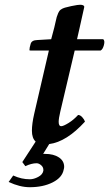

<svg xmlns="http://www.w3.org/2000/svg" viewBox="-20 -593 456 802"><path d="M123 -118.2 184.1 -381.8H108.9Q103 -381.8 103 -383.8Q103 -393.6 107.9 -409.2Q111.8 -425.3 136.2 -425.8L193.8 -429.2L207 -479Q209 -485.8 211.9 -500.5Q214.8 -515.1 217 -522Q219.2 -528.8 223.1 -538.3Q227.1 -547.9 234.1 -553Q241.2 -558.1 251 -561Q266.1 -564.9 277.1 -567.4Q288.1 -569.8 302 -572Q315.9 -574.2 324 -572Q332 -569.8 332 -564Q332 -563 312 -474.1L301.8 -429.2H411.1Q418.9 -423.3 414.1 -404.8Q409.2 -386.2 399.9 -381.8H292L231.9 -127Q225.1 -98.1 225.1 -84Q225.1 -65.9 235.8 -65.9Q244.6 -65.9 266.4 -79.3Q288.1 -92.8 306.2 -112.8Q314.9 -112.8 323.5 -103.5Q332 -94.2 335 -85Q257.8 -0.5 185.5 8.8L160.2 49.8H168Q204.1 49.8 226.1 64.5Q248 79.1 248 104Q248 108.9 246.1 115.2Q240.2 148.4 200.2 168.7Q160.2 189 104 189Q63 189 16.1 167L35.2 140.1Q70.3 156.2 105 155.8Q121.1 155.8 139.6 146Q158.2 136.2 161.1 120.1V116.2Q161.1 105 151.6 96.9Q142.1 88.9 132.8 88.9Q111.8 88.9 85.9 101.1L73.2 84L128.9 -1.5Q113.3 -16.1 113.3 -46.9Q113.3 -76.2 123 -118.2Z"/></svg>

Font: Linux Libertine
Style: Semibold Italic
Weight: 600
Italic angle: -11.5°
Designer: Philipp H. Poll
Foundry: Philipp H. Poll
Version: Version 5.1.2 ; ttfautohint (v0.9)